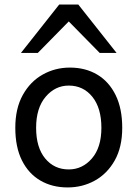

<svg xmlns="http://www.w3.org/2000/svg" viewBox="-20 -801 597 833"><path d="M46.4 -246.6Q46.4 -330.6 78.9 -388.9Q111.3 -447.3 165.3 -477.5Q219.2 -507.8 283.2 -507.8Q350.6 -507.8 401.6 -477.5Q452.6 -447.3 481.4 -388.9Q510.3 -330.6 510.3 -246.6Q510.3 -162.6 477.8 -105Q445.3 -47.4 391.6 -17.6Q337.9 12.2 273.4 12.2Q206.5 12.2 155.3 -17.6Q104 -47.4 75.2 -105Q46.4 -162.6 46.4 -246.6ZM136.7 -246.6Q136.7 -161.1 176 -113.5Q215.3 -65.9 278.3 -65.9Q337.4 -65.9 378.7 -113.5Q419.9 -161.1 419.9 -246.6Q419.9 -332.5 380.6 -381.1Q341.3 -429.7 278.3 -429.7Q219.2 -429.7 178 -381.1Q136.7 -332.5 136.7 -246.6ZM144 -571.3H70.8L236.8 -781.2H319.8L485.8 -571.3H412.6L278.3 -708Z"/></svg>

Font: Kanchenjunga
Style: Regular
Weight: 400
Designer: Becca Hirsbrunner Spalinger
Foundry: SIL International
Version: Version 2.001